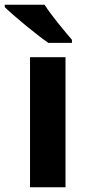

<svg xmlns="http://www.w3.org/2000/svg" viewBox="-48 -786 373 806"><path d="M139 -766H-28V-756C10 -719 104 -641 155 -606H254V-619C222 -656 168 -721 139 -766ZM227 0V-546H78V0Z"/></svg>

Font: Noto Sans Javanese
Style: Bold
Weight: 700
Designer: Monotype Design Team
Foundry: Monotype Imaging Inc.
Version: Version 2.005